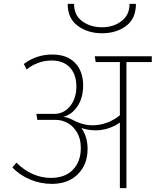

<svg xmlns="http://www.w3.org/2000/svg" viewBox="-20 -973 805 993"><path d="M765 -652H634V0H600V-339Q542 -299 474 -299Q436 -299 401 -311Q433 -266 433 -202Q433 -123 383 -72.5Q333 -22 248 -22Q190 -22 136 -44.5Q82 -67 44 -107L65 -132Q103 -93 149 -73Q195 -53 243 -53Q317 -53 357.5 -95.5Q398 -138 398 -208Q398 -255 378.5 -288Q359 -321 329.5 -337Q300 -353 269 -353H173L168 -384H260Q310 -384 342.5 -424Q375 -464 375 -526Q375 -588 341.5 -624Q308 -660 247 -660Q209 -660 175.5 -647Q142 -634 118 -614L103 -642Q168 -691 250 -691Q327 -691 368.5 -647.5Q410 -604 410 -531Q410 -468 381.5 -424.5Q353 -381 308 -369Q330 -366 354 -354Q407 -325 459 -325Q497 -325 534.5 -339Q572 -353 600 -377V-652H475L470 -682H765ZM330 -953H363Q363 -894 405.5 -863Q448 -832 508 -832Q566 -832 608 -863.5Q650 -895 650 -953H683Q683 -877 632.5 -839Q582 -801 508 -801Q434 -801 382 -839.5Q330 -878 330 -953Z"/></svg>

Font: FiraGO UltraLight
Style: Regular
Weight: 200
Designer: bBox Type
Foundry: bBox Type GmbH
Version: Version 1.001